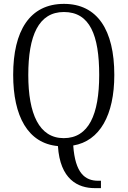

<svg xmlns="http://www.w3.org/2000/svg" viewBox="-20 -745 659 991"><path d="M469 226H501V188H487C419 188 368 149 358 6C495 -17 570 -151 570 -358C570 -591 482 -725 310 -725C133 -725 48 -585 48 -359C48 -145 124 -5 279 9C290 181 382 226 469 226ZM309 -32C182 -32 126 -157 126 -358C126 -561 179 -683 310 -683C444 -683 492 -563 492 -358C492 -154 438 -32 309 -32Z"/></svg>

Font: Noto Serif Armenian Condensed Light
Style: Regular
Weight: 300
Width: 3
Designer: Monotype Design Team
Foundry: Monotype Imaging Inc.
Version: Version 2.008